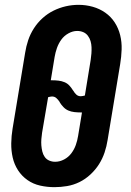

<svg xmlns="http://www.w3.org/2000/svg" viewBox="-20 -766 540 794"><path d="M205 8Q175 8 146 1.5Q117 -5 93.5 -21.5Q70 -38 54.5 -62Q39 -86 32.5 -114.5Q26 -143 26.5 -173.5Q27 -204 32 -234L84 -548Q88 -574 96.5 -599.5Q105 -625 120 -648.5Q135 -672 156 -691Q177 -710 201.5 -722Q226 -734 252 -740Q278 -746 305 -746Q335 -746 363.5 -738Q392 -730 415.5 -713.5Q439 -697 454.5 -673Q470 -649 477 -620.5Q484 -592 483 -561.5Q482 -531 477 -501L425 -187Q421 -161 412.5 -135.5Q404 -110 389.5 -87Q375 -64 354 -44.5Q333 -25 308.5 -13Q284 -1 257.5 3.5Q231 8 205 8ZM314 -368Q318 -368 322.5 -369Q327 -370 331 -371L355 -518Q357 -531 358 -544.5Q359 -558 358.5 -571Q358 -584 354.5 -596Q351 -608 343.5 -618Q336 -628 324.5 -633Q313 -638 299 -638Q281 -638 263 -628Q245 -618 233.5 -602Q222 -586 215.5 -567.5Q209 -549 206 -531L190 -434Q191 -434 192.5 -434Q194 -434 195 -434Q209 -434 222 -432.5Q235 -431 247 -426Q259 -421 267.5 -411.5Q276 -402 282 -392L283 -391Q288 -382 295.5 -375Q303 -368 314 -368ZM208 -97Q227 -97 245 -106.5Q263 -116 275 -132Q287 -148 293.5 -166.5Q300 -185 303 -204L319 -301Q318 -301 316.5 -301Q315 -301 314 -301Q301 -301 287.5 -302.5Q274 -304 262.5 -309Q251 -314 242 -323.5Q233 -333 227 -343V-344Q221 -353 213.5 -360Q206 -367 195 -367Q191 -367 187 -366Q183 -365 179 -364L154 -217Q152 -204 151 -190.5Q150 -177 151 -164.5Q152 -152 155 -139.5Q158 -127 165 -117Q172 -107 183.5 -102Q195 -97 208 -97Z"/></svg>

Font: Iosevka Curly XBdObl
Style: Regular
Weight: 800
Italic angle: -9°
Monospace: yes
Designer: Belleve Invis
Foundry: Belleve Invis
Version: Version 11.1.0; ttfautohint (v1.8.3)